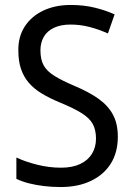

<svg xmlns="http://www.w3.org/2000/svg" viewBox="-20 -744 539 774"><path d="M455 -193Q455 -130 427 -85Q399 -40 347 -15Q295 10 225 10Q189 10 156.5 6Q124 2 96.5 -5Q69 -12 46 -23V-109Q82 -92 130 -80Q178 -68 226 -68Q272 -68 303.5 -83Q335 -98 351 -124.5Q367 -151 367 -185Q367 -220 354 -244Q341 -268 309 -288Q277 -308 221 -331Q180 -348 148.5 -367Q117 -386 96 -410.5Q75 -435 64.5 -466.5Q54 -498 54 -540Q53 -596 80 -637.5Q107 -679 155 -701.5Q203 -724 265 -724Q318 -724 362.5 -713Q407 -702 442 -686L415 -609Q380 -625 342 -635Q304 -645 264 -645Q225 -645 197.5 -632Q170 -619 156.5 -595.5Q143 -572 143 -541Q143 -504 156 -480.5Q169 -457 199.5 -438Q230 -419 282 -397Q339 -373 377.5 -345.5Q416 -318 435.5 -281.5Q455 -245 455 -193Z"/></svg>

Font: Noto Sans Hebrew SemiCondensed
Style: Regular
Weight: 400
Width: 4
Designer: Monotype Design Team
Foundry: Monotype Imaging Inc.
Version: Version 2.003